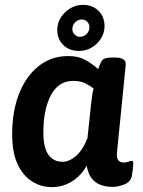

<svg xmlns="http://www.w3.org/2000/svg" viewBox="-20 -760 585 788"><path d="M304 -551Q264 -551 239.5 -575.5Q215 -600 215 -637Q215 -665 229.5 -688Q244 -711 268 -725.5Q292 -740 320 -740Q360 -740 384.5 -715.5Q409 -691 409 -653Q409 -625 394.5 -602Q380 -579 356.5 -565Q333 -551 304 -551ZM308 -609Q324 -609 335.5 -620.5Q347 -632 347 -648Q347 -662 338 -671Q329 -680 315 -680Q300 -680 288.5 -668.5Q277 -657 277 -641Q277 -628 286 -618.5Q295 -609 308 -609ZM193 8Q150 8 113 -14.5Q76 -37 53 -84.5Q30 -132 30 -209Q30 -304 58.5 -376Q87 -448 139 -489Q191 -530 260 -530Q304 -530 335.5 -511Q367 -492 383 -476Q391 -501 399.5 -512.5Q408 -524 441 -524H451Q499 -524 496 -494L460 -133Q456 -93 488 -93Q500 -93 508 -96.5Q516 -100 520 -100Q527 -100 527 -89Q527 -86 526 -73.5Q525 -61 521 -38Q516 -13 490 -3Q464 7 443 7Q349 7 336 -80Q312 -38 274.5 -15Q237 8 193 8ZM236 -96Q264 -96 291.5 -119.5Q319 -143 339 -193L353 -326Q356 -351 358 -366.5Q360 -382 364 -397Q350 -408 330 -418Q310 -428 280 -428Q220 -428 189 -369.5Q158 -311 158 -217Q158 -153 179 -124.5Q200 -96 236 -96Z"/></svg>

Font: Asap SemiBold
Style: Italic
Weight: 600
Italic angle: -6°
Designer: Pablo Cosgaya
Foundry: Omnibus-Type
Version: Version 3.001; ttfautohint (v1.8.3)